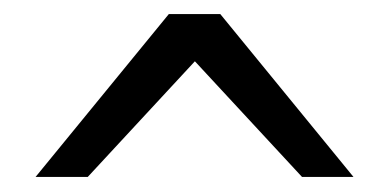

<svg xmlns="http://www.w3.org/2000/svg" viewBox="-20 -624 540 266"><path d="M285.2 -604.5 469.7 -378.9H398.4L250 -539.1L101.6 -378.9H29.3L213.9 -604.5Z"/></svg>

Font: BabelStone Pseudographica Colour
Style: Regular
Weight: 400
Designer: Andrew West
Foundry: BabelStone
Version: Version 16.0.0